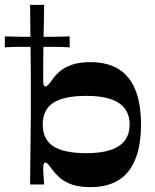

<svg xmlns="http://www.w3.org/2000/svg" viewBox="-59 -760 639 791"><path d="M314 11Q267 11 236.5 0Q206 -11 187.5 -27.5Q169 -44 158 -59Q146 -76 139.5 -83Q133 -90 128 -90Q122 -90 120.5 -83Q119 -76 119 -60Q119 -49 120.5 -33Q122 -17 123 0H65Q66 -85 66.5 -143Q67 -201 67.5 -238.5Q68 -276 68 -299.5Q68 -323 68 -339Q68 -355 68 -371Q68 -387 68 -403Q68 -419 68 -442Q68 -465 67.5 -502Q67 -539 66.5 -597Q66 -655 65 -740H123Q122 -682 121 -633Q120 -584 119.5 -544Q119 -504 119 -476.5Q119 -449 119 -433Q119 -418 120.5 -411Q122 -404 128 -404Q133 -404 139.5 -410.5Q146 -417 158 -434Q169 -450 187.5 -466Q206 -482 236.5 -493Q267 -504 314 -504Q418 -504 470 -439.5Q522 -375 522 -247Q522 -119 470 -54Q418 11 314 11ZM297 -129Q387 -129 431 -158.5Q475 -188 475 -247Q475 -306 431 -335.5Q387 -365 297 -365Q204 -365 160.5 -336.5Q117 -308 117 -247Q117 -186 160.5 -157.5Q204 -129 297 -129ZM-39 -565V-610Q-6 -609 27.5 -608.5Q61 -608 94 -608Q128 -608 161 -608.5Q194 -609 228 -610V-565Q194 -567 161 -567Q128 -567 94 -567Q61 -567 27.5 -567Q-6 -567 -39 -565Z"/></svg>

Font: Ojuju ExtraLight
Style: Bold
Weight: 700
Version: Version 1.000